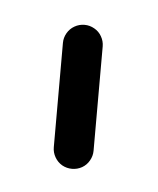

<svg xmlns="http://www.w3.org/2000/svg" viewBox="-28 -620 176 214"><g transform="rotate(5 59.5 -512.5)"><path d="M59.3 -592.6Q65.2 -592.6 70.4 -589.6Q75.6 -586.7 78.5 -581.5Q81.5 -576.3 81.5 -570.4V-453.7Q81.5 -447.8 78.5 -442.6Q75.6 -437.4 70.4 -434.4Q65.2 -431.5 59.3 -431.5Q53.3 -431.5 48.1 -434.4Q43 -437.4 40 -442.6Q37 -447.8 37 -453.7V-570.4Q37 -576.3 40 -581.5Q43 -586.7 48.1 -589.6Q53.3 -592.6 59.3 -592.6Z"/></g></svg>

Font: 26F Galaxy Sans
Style: Regular
Weight: 400
Designer: C₂₉H₂₅N₃O₅
Version: Version 1.100;FEAKit 1.0